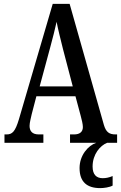

<svg xmlns="http://www.w3.org/2000/svg" viewBox="-20 -734 622 987"><path d="M3 0H203V-43H179C145 -43 132 -61 132 -87C132 -105 140 -131 143 -147L167 -239H368L395 -138C400 -120 406 -95 406 -81C406 -57 391 -43 361 -43H340V0H475C433 14 389 64 389 130C389 202 428 233 495 233C514 233 543 229 559 220V171C540 179 524 182 508 182C476 182 456 164 456 122C456 59 495 14 531 0H582V-43H574C541 -43 525 -55 514 -92L338 -714H251L77 -120C58 -57 43 -43 14 -43H3ZM184 -290 238 -490C251 -538 263 -585 271 -622C278 -584 290 -538 304 -481L354 -290Z"/></svg>

Font: Noto Serif Khmer ExtraCondensed Medium
Style: Regular
Weight: 500
Width: 2
Designer: Danh Hong and the Monotype Design Team
Foundry: Monotype Imaging Inc.
Version: Version 2.004